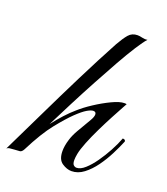

<svg xmlns="http://www.w3.org/2000/svg" viewBox="-156 -693 681 784"><g transform="rotate(20 184.5 -301.0)"><path d="M-38 8Q4 -78 49.5 -172.5Q95 -267 143 -363Q191 -459 238 -546Q255 -576 269.5 -593Q284 -610 308 -610Q317 -610 329 -607Q341 -604 352 -606Q339 -592 316.5 -557Q294 -522 266.5 -473Q239 -424 208.5 -367.5Q178 -311 148.5 -253.5Q119 -196 94 -146Q114 -172 135 -195Q156 -218 176 -235Q198 -255 231.5 -277Q265 -299 298.5 -315Q332 -331 352 -331Q359 -331 362 -330Q362 -330 351 -310Q340 -290 323.5 -259Q307 -228 289.5 -192Q272 -156 259 -123.5Q246 -91 242 -70Q239 -54 239 -43Q239 -27 245 -21.5Q251 -16 258 -16Q275 -16 294.5 -33.5Q314 -51 333 -78Q352 -105 368.5 -135.5Q385 -166 395 -193Q407 -193 407 -184Q396 -157 379.5 -124.5Q363 -92 342 -63Q321 -34 296 -15Q271 4 243 4Q223 4 202 -10Q181 -24 181 -61Q181 -72 183 -84.5Q185 -97 190 -113Q196 -133 210 -157.5Q224 -182 246 -219Q256 -236 256 -246Q256 -258 244 -258Q234 -258 217 -248Q200 -238 174 -213Q149 -189 112 -143Q75 -97 33 -14Q26 -1 17.5 -0.5Q9 0 -5 1Q-14 2 -23 2.5Q-32 3 -38 8Z"/></g></svg>

Font: Great Vibes
Style: Regular
Weight: 400
Designer: Robert E. Leuschke, Viktoriya Grabowska, Viviana Monsalve, Eben Sorkin
Foundry: Robert E. Leuschke
Version: Version 1.103; ttfautohint (v1.8.4.7-5d5b)